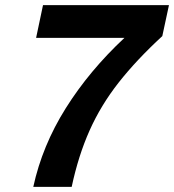

<svg xmlns="http://www.w3.org/2000/svg" viewBox="-20 -730 680 750"><path d="M110 0Q145 -161 237 -307.5Q329 -454 466 -582H121L148 -710H640L614 -589Q513 -496 443.5 -407.5Q374 -319 330 -220.5Q286 -122 260 0Z"/></svg>

Font: Geist Mono
Style: Bold Italic
Weight: 700
Italic angle: -12°
Monospace: yes
Designer: Basement.studio, Andrés Briganti, Mateo Zaragoza
Foundry: Basement.studio, Vercel, Andrés Briganti, Guido Ferreyra, Mateo Zaragoza
Version: Version 1.500; ttfautohint (v1.8.4.7-5d5b)